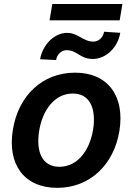

<svg xmlns="http://www.w3.org/2000/svg" viewBox="-20 -908 647 939"><path d="M578.5 -888.5H235.8L222.3 -808.6H565.3ZM489 -752.8C484.4 -723 460.9 -704.5 436.8 -704.5C386.4 -704.5 361.9 -747.2 308.2 -747.2C244.3 -747.2 188.2 -687.9 176.1 -618.3L254.3 -614.3C258.9 -643.5 282 -662.6 305.4 -662.6C358.7 -662.6 370 -619.7 433.9 -619.7C498.2 -619.7 556.1 -675.1 568.2 -747.5ZM259.9 10.7C417.6 10.7 536.2 -100.1 563.9 -267C591.6 -438.2 507.8 -552.6 346.9 -552.6C188.6 -552.6 70 -441.4 43 -273.8C14.9 -103.7 98.4 10.7 259.9 10.7ZM270.6 -92.3C183.9 -92.3 155.5 -169.4 171.5 -267.8C187.9 -369.3 246.8 -450.6 336.3 -450.6C422.2 -450.6 451 -372.5 435.4 -274.5C418.7 -172.6 359.7 -92.3 270.6 -92.3Z"/></svg>

Font: TID UI Semi Bold
Style: Italic
Weight: 600
Italic angle: -9.39999°
Designer: The TID Project Authors
Foundry: Bakken & Bæck
Version: Version 1.001;hotconv 1.0.109;makeotfexe 2.5.65596